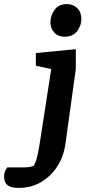

<svg xmlns="http://www.w3.org/2000/svg" viewBox="-133 -745 433 937"><path d="M-41 172Q-79 172 -96 159Q-113 146 -113 118Q-113 97 -105 84Q-97 71 -98 72H-17Q4 72 18 68.5Q32 65 33 62Q39 52 45.5 30.5Q52 9 60 -40L117 -408L42 -424V-486L237 -505V-408L186 -41Q178 17 147.5 65.5Q117 114 68.5 143Q20 172 -41 172ZM182 -566Q150 -566 131.5 -586.5Q113 -607 113 -636Q113 -668 133 -696.5Q153 -725 194 -725Q224 -725 244 -705.5Q264 -686 264 -652Q264 -620 243.5 -593Q223 -566 182 -566Z"/></svg>

Font: Faustina VF Beta
Style: Italic
Weight: 400
Italic angle: -8°
Designer: Alfonso Garcia
Foundry: Omnibus-Type
Version: Version 1.006